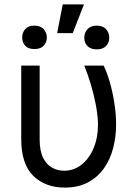

<svg xmlns="http://www.w3.org/2000/svg" viewBox="-20 -844 625 874"><path d="M76.7 -545.5H160.5V-210.2Q160.5 -157 176.3 -125.5Q192.1 -94.1 217.5 -80.4Q242.9 -66.8 271.3 -66.8Q316.8 -66.8 351.7 -94.8Q386.7 -122.9 406.4 -170.5Q426.1 -218 426.1 -277Q425.4 -317.5 416.7 -364.3Q408 -411.2 394 -458.1Q380 -505 363.6 -545.5H451.7Q466.6 -515.6 479.6 -470.9Q492.5 -426.1 500.5 -375.4Q508.5 -324.6 508.5 -277Q508.5 -221.2 495 -169.6Q481.5 -117.9 453.1 -77.6Q424.7 -37.3 380.3 -13.7Q335.9 9.9 274.1 9.9Q186.8 9.9 131.7 -43.3Q76.7 -96.6 76.7 -211.6ZM240.1 -693.2 265.6 -823.9H362.2L311.1 -693.2ZM363.6 -671.9Q363.6 -695.3 378.2 -711.3Q392.8 -727.3 420.5 -727.3Q448.2 -727.3 462.7 -711.3Q477.3 -695.3 477.3 -671.9Q477.3 -649.5 462.7 -634.4Q448.2 -619.3 420.5 -619.3Q392.8 -619.3 378.2 -634.4Q363.6 -649.5 363.6 -671.9ZM81 -673.3Q81 -695.7 94.8 -711.5Q108.7 -727.3 136.4 -727.3Q164.1 -727.3 178.6 -711.5Q193.2 -695.7 193.2 -673.3Q193.2 -650.9 178.6 -635.8Q164.1 -620.7 136.4 -620.7Q108.7 -620.7 94.8 -635.8Q81 -650.9 81 -673.3Z"/></svg>

Font: Inter Alia
Style: Regular
Weight: 400
Designer: Rasmus Andersson (Latin, Greek, Cyrillic etc.) and Evan from Shavian.info (Shavian, old style figures)
Foundry: Shavian.info
Version: Version 0.001;git-37ab20767